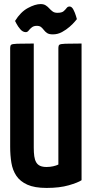

<svg xmlns="http://www.w3.org/2000/svg" viewBox="-20 -914 451 944"><path d="M209 10Q150 10 114.5 -6Q79 -22 60.5 -49.5Q42 -77 36 -113.5Q30 -150 30 -192V-679Q30 -690 35 -694Q40 -698 64 -699Q88 -700 146 -700V-188Q146 -164 148.5 -146Q151 -128 158 -116Q165 -104 177.5 -98.5Q190 -93 209 -93Q226 -93 241.5 -96.5Q257 -100 267 -105V-679Q267 -690 272 -694Q277 -698 300.5 -699Q324 -700 381 -700V-28Q363 -16 318 -3Q273 10 209 10ZM240 -745Q221 -745 211.5 -751.5Q202 -758 196 -766Q190 -774 182.5 -780.5Q175 -787 161 -787Q146 -787 136.5 -779.5Q127 -772 121 -764Q115 -756 107 -756Q92 -756 80 -770Q68 -784 61 -797.5Q54 -811 54 -811Q81 -855 117 -874.5Q153 -894 180 -894Q195 -894 205 -887.5Q215 -881 222.5 -872.5Q230 -864 239 -857.5Q248 -851 262 -851Q284 -851 293 -859Q302 -867 307.5 -874.5Q313 -882 322 -882Q333 -882 341 -866.5Q349 -851 353.5 -835.5Q358 -820 358 -820Q358 -820 348.5 -808.5Q339 -797 322.5 -782.5Q306 -768 285 -756.5Q264 -745 240 -745Z"/></svg>

Font: Yanone Kaffeesatz ExtraLight
Style: Regular
Weight: 200
Designer: Yanone (Cyrillic: Daniel Pouzeot, Huerta Tipografica, and Cyreal)
Foundry: Yanone
Version: Version 2.003